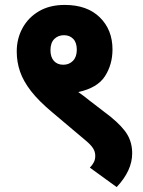

<svg xmlns="http://www.w3.org/2000/svg" viewBox="-20 -652 579 780"><path d="M48 -443Q48 -495 71.5 -538Q95 -581 138.5 -606.5Q182 -632 243 -632Q334 -632 385.5 -581.5Q437 -531 437 -451Q437 -390 406.5 -342.5Q376 -295 298 -278Q310 -270 321.5 -261Q333 -252 343 -244L429 -178Q479 -137 498 -104Q517 -71 517 -29Q517 41 454 108L345 29Q355 19 361 7.5Q367 -4 367 -19Q367 -36 357.5 -50.5Q348 -65 326 -83L192 -196Q137 -242 106 -282Q75 -322 61.5 -361Q48 -400 48 -443ZM185 -448Q185 -420 199 -404.5Q213 -389 237 -389Q261 -389 276.5 -405Q292 -421 292 -450Q292 -479 277.5 -494Q263 -509 240 -509Q216 -509 200.5 -493.5Q185 -478 185 -448Z"/></svg>

Font: Noto Sans SemiCondensed ExtraBold
Style: Regular
Weight: 800
Width: 4
Designer: Monotype Design Team
Foundry: Monotype Imaging Inc.
Version: Version 2.013; ttfautohint (v1.8.4.7-5d5b)